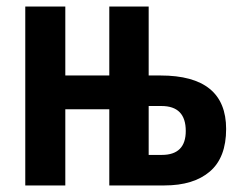

<svg xmlns="http://www.w3.org/2000/svg" viewBox="-20 -565 736 585"><path d="M546 -166Q546 -93 473 -93H433V-242H472Q546 -242 546 -166ZM313 -545V-335H179V-545H57V0H179V-232H313V0H481Q570 0 619.5 -42.5Q669 -85 669 -172Q669 -335 469 -335H433V-545Z"/></svg>

Font: Noto Sans UI Condensed
Style: Bold
Weight: 700
Width: 3
Designer: Monotype Design Team
Foundry: Monotype Imaging Inc.
Version: 1.001